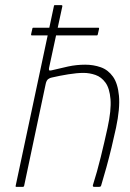

<svg xmlns="http://www.w3.org/2000/svg" viewBox="-20 -728 508 748"><path d="M41 -4Q78 -179 115.5 -354Q153 -529 190 -704Q190 -708 194 -708Q200 -708 206.5 -708Q213 -708 219 -708Q223 -708 223 -704Q210 -644 197 -583.5Q184 -523 171 -463Q170 -457 171.5 -454.5Q173 -452 181 -454Q213 -462 245.5 -469Q278 -476 312 -476Q344 -476 372.5 -466Q401 -456 420 -429.5Q439 -403 443.5 -354.5Q448 -306 432 -230Q424 -193 414.5 -153.5Q405 -114 394.5 -76Q384 -38 374 -5Q373 -2 371 -1Q369 0 364 0Q360 0 356 0Q352 0 348 0Q344 0 342.5 -1.5Q341 -3 342 -7Q358 -57 372.5 -116Q387 -175 399 -230Q414 -299 410.5 -341.5Q407 -384 391 -406Q375 -428 352 -436Q329 -444 305 -444Q280 -444 246 -438.5Q212 -433 182 -426Q175 -425 168 -420Q161 -415 158 -401L74 -4Q73 0 69 0H44Q40 0 41 -4ZM104 -590Q102 -590 101.5 -591.5Q101 -593 101 -594L106 -616Q106 -618 107 -619Q108 -620 110 -620H363Q365 -620 365.5 -619Q366 -618 366 -616L361 -594Q361 -593 360 -591.5Q359 -590 357 -590Z"/></svg>

Font: Glory Thin Thin
Style: Italic
Weight: 250
Italic angle: -12°
Version: Version 1.011